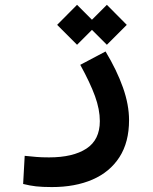

<svg xmlns="http://www.w3.org/2000/svg" viewBox="-20 -530 626 786"><path d="M192.4 235.8Q153.3 235.8 127.7 232.9Q102.1 230 74.7 223.1L81.1 107.9Q108.9 110.8 129.2 112.5Q149.4 114.3 180.7 114.3Q278.8 114.3 333.7 78.4Q388.7 42.5 388.7 -34.2Q388.7 -82 368.9 -136.5Q349.1 -190.9 308.6 -264.6L412.1 -319.3Q458.5 -242.2 483.4 -171.6Q508.3 -101.1 508.3 -38.1Q508.3 52.2 469 113.3Q429.7 174.3 358.6 205.1Q287.6 235.8 192.4 235.8ZM417.5 -346.7 356.4 -407.7 295.4 -346.7 213.9 -428.2 295.4 -510.3 356.4 -449.2 417.5 -510.3 499 -428.2Z"/></svg>

Font: Cascadia Mono NF SemiBold
Style: Regular
Weight: 600
Monospace: yes
Designer: Aaron Bell
Foundry: Saja Typeworks
Version: Version 2404.023; ttfautohint (v1.8.4)